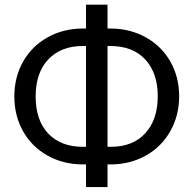

<svg xmlns="http://www.w3.org/2000/svg" viewBox="-20 -760 811 810"><path d="M433.6 -639.6H448.7Q529.3 -639.2 595.7 -602.1Q662.1 -564.9 699 -499.8Q735.8 -434.6 735.8 -354Q735.8 -272.9 698.7 -207Q661.6 -141.1 596.2 -104.2Q530.8 -67.4 450.7 -66.4H433.6V29.3H342.8V-66.4H329.1Q247.6 -66.4 180.9 -103.5Q114.3 -140.6 77.4 -206.1Q40.5 -271.5 40.5 -353Q40.5 -434.6 77.4 -500Q114.3 -565.4 180.9 -602.5Q247.6 -639.6 329.1 -639.6H342.8V-740.2H433.6ZM329.1 -565.9Q237.3 -565.9 183.8 -509.5Q130.4 -453.1 130.4 -353Q130.4 -252.4 183.6 -196.5Q236.8 -140.6 330.1 -140.6H342.8V-565.9ZM433.6 -565.9V-140.6H447.3Q540.5 -140.6 593 -198Q645.5 -255.4 645.5 -354Q645.5 -451.7 593 -508.8Q540.5 -565.9 445.3 -565.9Z"/></svg>

Font: APIMedia Roboto
Style: Regular
Weight: 400
Designer: Google
Version: Version 2.137; 2017